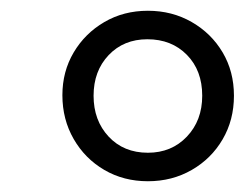

<svg xmlns="http://www.w3.org/2000/svg" viewBox="-20 -736 455 357"><path d="M255 -399Q210 -399 174 -420Q138 -441 117 -477.5Q96 -514 96 -559Q96 -603 117 -638.5Q138 -674 174 -695Q210 -716 255 -716Q300 -716 336.5 -695Q373 -674 394 -638.5Q415 -603 415 -558Q415 -513 394 -477Q373 -441 336.5 -420Q300 -399 255 -399ZM255 -452Q299 -452 327.5 -482Q356 -512 356 -558Q356 -605 327.5 -634Q299 -663 254 -663Q210 -663 182 -633.5Q154 -604 154 -558Q154 -512 182 -482Q210 -452 255 -452Z"/></svg>

Font: Nunito Sans 7pt Expanded Light
Style: Italic
Weight: 300
Width: 7
Italic angle: -9°
Designer: Vernon Adams
Foundry: Vernon Adams
Version: Version 3.101;gftools[0.9.27]